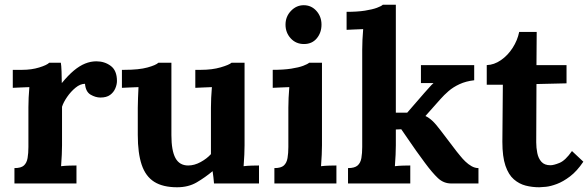

<svg xmlns="http://www.w3.org/2000/svg" viewBox="-20 -775 2484 811"><path d="M41 -65Q69 -65 81 -76Q93 -87 96.5 -107.5Q100 -128 100 -154V-322Q100 -340 101 -362.5Q102 -385 104 -407Q88 -406 66.5 -405.5Q45 -405 34 -404V-480H74Q113 -480 145.5 -490Q178 -500 188 -510H237Q239 -500 240 -472.5Q241 -445 241 -424Q268 -457 292 -477Q316 -497 339.5 -506.5Q363 -516 387 -516Q422 -516 448 -496.5Q474 -477 474 -433Q474 -418 467 -401.5Q460 -385 445 -374Q430 -363 404 -363Q384 -363 363 -375Q342 -387 339 -421Q319 -421 299 -404.5Q279 -388 263.5 -365.5Q248 -343 242 -324V-161Q242 -147 241 -121.5Q240 -96 238 -73Q254 -75 273.5 -75.5Q293 -76 303 -76V0H41Z M728 16Q668 16 631.5 -7Q595 -30 578.5 -79Q562 -128 562 -205V-320Q562 -338 563 -361.5Q564 -385 565 -407Q549 -406 527.5 -405.5Q506 -405 495 -404V-480H505Q567 -480 603 -490Q639 -500 649 -510H704V-204Q704 -139 721 -107.5Q738 -76 775 -76Q801 -76 827.5 -90.5Q854 -105 871 -124V-320Q871 -338 872 -361.5Q873 -385 875 -407Q859 -406 837.5 -405.5Q816 -405 805 -404V-480H829Q876 -480 912 -490.5Q948 -501 958 -510H1013V-161Q1013 -147 1012 -121.5Q1011 -96 1009 -73Q1025 -75 1044.5 -75.5Q1064 -76 1074 -76V0H884Q883 -13 881.5 -26Q880 -39 878 -52Q847 -26 811.5 -5Q776 16 728 16Z M1139 -65Q1167 -65 1179 -76Q1191 -87 1194.5 -107.5Q1198 -128 1198 -154V-320Q1198 -338 1199 -361.5Q1200 -385 1202 -407Q1186 -406 1164.5 -405.5Q1143 -405 1132 -404V-480Q1178 -480 1210 -485Q1242 -490 1260.5 -497Q1279 -504 1286 -510H1340V-161Q1340 -147 1339 -121.5Q1338 -96 1336 -73Q1352 -75 1371.5 -75.5Q1391 -76 1401 -76V0H1139ZM1264 -589Q1230 -589 1208 -613Q1186 -637 1186 -671Q1186 -705 1209 -729Q1232 -753 1263 -753Q1295 -753 1316.5 -729Q1338 -705 1338 -671Q1338 -637 1318 -613Q1298 -589 1264 -589Z M1450 0V-65Q1478 -65 1490.5 -76Q1503 -87 1506.5 -107.5Q1510 -128 1510 -154V-565Q1510 -583 1511 -606.5Q1512 -630 1514 -652Q1498 -651 1476.5 -650.5Q1455 -650 1444 -649V-725Q1490 -725 1521.5 -730Q1553 -735 1572 -742Q1591 -749 1597 -755H1652V-299H1700L1772 -382Q1785 -396 1793.5 -406Q1802 -416 1811 -424H1758V-500H1983V-436Q1948 -432 1921 -419.5Q1894 -407 1874.5 -390Q1855 -373 1841 -357L1777 -285Q1792 -278 1806.5 -264.5Q1821 -251 1842 -223L1909 -135Q1915 -128 1924.5 -116Q1934 -104 1946 -92.5Q1958 -81 1972 -73Q1986 -65 2001 -65V0H1886Q1854 0 1830 -22.5Q1806 -45 1775 -87Q1757 -111 1737.5 -138.5Q1718 -166 1701.5 -190.5Q1685 -215 1675 -229L1652 -228V-161Q1652 -147 1651 -121.5Q1650 -96 1648 -73Q1664 -75 1683 -75.5Q1702 -76 1713 -76V0Z M2258 16Q2228 16 2200.5 9Q2173 2 2150.5 -17.5Q2128 -37 2115 -75Q2102 -113 2102 -176L2104 -417H2036V-500Q2067 -501 2096 -521Q2125 -541 2145.5 -573Q2166 -605 2173 -640H2247L2246 -500H2373V-423L2246 -420L2245 -174Q2245 -151 2249.5 -128.5Q2254 -106 2267 -91.5Q2280 -77 2305 -77Q2319 -77 2343.5 -87Q2368 -97 2396 -137L2444 -92Q2417 -52 2388 -30Q2359 -8 2332.5 2Q2306 12 2286 14Q2266 16 2258 16Z"/></svg>

Font: Lora
Style: Weight 700
Weight: 700
Designer: Olga Karpushina, Alexei Vanyashin (Cyrillic)
Foundry: Cyreal
Version: Version 3.001